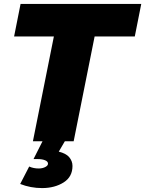

<svg xmlns="http://www.w3.org/2000/svg" viewBox="-20 -721 741 980"><path d="M668 -535 701 -701H85L52 -535H255L148 0H197L151 91H173C188 91 200 93 210 97C220 101 225 107 225 114C225 121 221 126 212 131C203 136 191 139 178 139C161 139 144 136 129 129L83 218C118 232 156 239 195 239C238 239 275 229 305 210C335 191 350 163 350 126C350 109 344 94 333 81C322 68 304 59 280 53L311 0H356L463 -535Z"/></svg>

Font: Argentum Sans ExtraBold
Style: Italic
Weight: 800
Italic angle: -11.3°
Designer: Julieta Ulanovsky
Foundry: Julieta Ulanovsky
Version: Version 5.001;February 15, 2019;FontCreator 11.5.0.2425 64-b